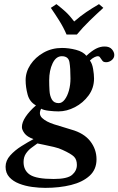

<svg xmlns="http://www.w3.org/2000/svg" viewBox="-20 -671 573 929"><path d="M435 -291Q435 -245 408.5 -209Q382 -173 342.5 -152.5Q303 -132 263 -132Q242 -132 216.5 -135Q191 -138 179 -145Q165 -118 184 -100Q203 -82 241.5 -69.5Q280 -57 325 -44Q386 -27 416.5 12Q447 51 447 100Q447 149 413.5 179.5Q380 210 324 224Q268 238 199 238Q169 238 135.5 233.5Q102 229 72.5 217.5Q43 206 25 186Q7 166 7 136Q7 106 29.5 81Q52 56 84 36Q116 16 142 2Q111 -9 98.5 -26Q86 -43 86 -56Q86 -79 104 -106Q122 -133 154 -161Q123 -178 113.5 -214Q104 -250 104 -283Q104 -323 127.5 -358.5Q151 -394 191 -416.5Q231 -439 280 -439Q313 -439 347.5 -430Q382 -421 398 -401Q424 -425 444.5 -435.5Q465 -446 486 -446Q510 -446 521.5 -432.5Q533 -419 533 -405Q533 -390 520.5 -380Q508 -370 494 -370Q481 -370 476 -376.5Q471 -383 467 -389Q465 -393 462 -396Q459 -399 452 -399Q447 -399 436.5 -394Q426 -389 415 -378Q426 -364 430.5 -337.5Q435 -311 435 -291ZM321 -291Q321 -342 316 -370.5Q311 -399 279 -399Q251 -399 234.5 -364.5Q218 -330 218 -282Q218 -258 219.5 -232.5Q221 -207 231 -189.5Q241 -172 264 -172Q280 -172 293 -189Q306 -206 313.5 -233Q321 -260 321 -291ZM161 23Q149 32 133 43.5Q117 55 105.5 72Q94 89 94 113Q94 154 125 174.5Q156 195 240 195Q306 195 329 175Q352 155 352 127Q352 101 338 87Q324 73 282 54Q266 46 240.5 40Q215 34 192.5 29.5Q170 25 161 23ZM352 -504H302Q287 -539 266.5 -571.5Q246 -604 226 -633L253 -651Q279 -631 298 -613.5Q317 -596 339 -567Q370 -594 397.5 -612.5Q425 -631 459 -651L480 -633Q447 -603 414 -571Q381 -539 352 -504Z"/></svg>

Font: Libertinus Serif Semibold Italic
Style: Regular
Weight: 600
Italic angle: -11.5°
Designer: Philipp H. Poll, Khaled Hosny
Foundry: Caleb Maclennan
Version: Version 7.051;RELEASE